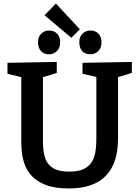

<svg xmlns="http://www.w3.org/2000/svg" viewBox="-20 -1051 784 1082"><path d="M445 -697 723 -702V-640L631 -612L645 -643V-271Q645 -225 637 -183Q629 -141 609.5 -105.5Q590 -70 558.5 -44Q527 -18 479.5 -3.5Q432 11 368 11Q288 11 237 -9Q186 -29 157.5 -61Q129 -93 117 -130Q105 -167 102.5 -201Q100 -235 100 -259V-643L114 -613L22 -635V-697L300 -702V-640L209 -612L222 -643V-259Q222 -233 224.5 -207.5Q227 -182 234.5 -160Q242 -138 258 -120.5Q274 -103 301 -93.5Q328 -84 370 -84Q413 -84 440.5 -94Q468 -104 485 -122.5Q502 -141 510 -165Q518 -189 520.5 -216Q523 -243 523 -271V-643L535 -615L445 -635ZM489 -745Q460 -745 443.5 -763Q427 -781 427 -812Q426 -843 444.5 -861Q463 -879 489 -879Q518 -879 535 -861Q552 -843 552 -812Q552 -781 533.5 -763Q515 -745 489 -745ZM256 -745Q227 -745 211 -763Q195 -781 194 -812Q194 -843 212 -861Q230 -879 256 -879Q285 -879 302 -861Q319 -843 319 -812Q319 -781 300.5 -763Q282 -745 256 -745ZM382 -838 231 -965 295 -1031 430 -886Z"/></svg>

Font: Bitter Thin SemiBold
Style: Regular
Weight: 600
Version: Version 2.002